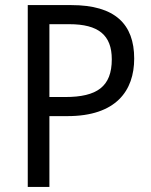

<svg xmlns="http://www.w3.org/2000/svg" viewBox="-20 -827 593 754"><path d="M260 -807H89V-93H174V-371H245C436 -371 507 -471 507 -597C507 -732 432 -807 260 -807ZM252 -732C367 -732 419 -689 419 -594C419 -487 361 -446 236 -446H174V-732Z"/></svg>

Font: Noto Sans Kannada UI SemiCondensed SemiBold
Style: Regular
Weight: 600
Width: 4
Designer: Jelle Bosma - Monotype Design Team
Foundry: Monotype Imaging Inc.
Version: Version 2.006